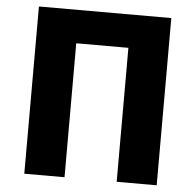

<svg xmlns="http://www.w3.org/2000/svg" viewBox="-53 -797 866 851"><g transform="rotate(5 380.5 -372.0)"><path d="M86 0H265V-596H497V0H675V-744H86Z"/></g></svg>

Font: Noto Sans CJK Black
Style: Bold
Weight: 900
Designer: Ryoko NISHIZUKA (kana & ideographs); Paul D. Hunt (Latin, Greek & Cyrillic); Wenlong ZHANG (bopomofo); Sandoll Communica
Foundry: Adobe Systems Incorporated
Version: Version 1.000;PS 1;hotconv 1.0.78;makeotf.lib2.5.61930